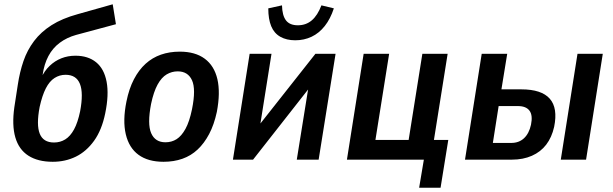

<svg xmlns="http://www.w3.org/2000/svg" viewBox="-20 -745 2860 896"><path d="M226 10Q157 10 112.5 -18.5Q68 -47 51.5 -104Q35 -161 47 -245L63 -349Q72 -409 89.5 -460Q107 -511 139 -553.5Q171 -596 220.5 -627.5Q270 -659 343 -679L506 -725L521 -632L335 -582Q292 -570 259 -545.5Q226 -521 206 -483.5Q186 -446 179 -396L177 -379H171Q187 -414 211.5 -437.5Q236 -461 266.5 -473Q297 -485 332 -485Q391 -485 428.5 -454.5Q466 -424 477.5 -363.5Q489 -303 471 -216Q455 -138 419 -88Q383 -38 334 -14Q285 10 226 10ZM232 -80Q261 -80 284.5 -94.5Q308 -109 325.5 -141Q343 -173 354 -226Q370 -311 353 -353.5Q336 -396 286 -396Q258 -396 234.5 -381Q211 -366 194 -333Q177 -300 165 -246Q149 -162 165.5 -121Q182 -80 232 -80Z M743 10Q671 10 626.5 -22.5Q582 -55 567 -118.5Q552 -182 570 -271Q582 -331 605 -375Q628 -419 659.5 -447.5Q691 -476 731 -490Q771 -504 819 -504Q891 -504 935.5 -471Q980 -438 994.5 -375.5Q1009 -313 992 -223Q979 -163 956 -119.5Q933 -76 902 -47Q871 -18 831 -4Q791 10 743 10ZM752 -81Q781 -81 804 -95.5Q827 -110 845.5 -143.5Q864 -177 876 -235Q895 -329 876 -370.5Q857 -412 809 -412Q782 -412 758 -398Q734 -384 715.5 -350.5Q697 -317 685 -260Q667 -166 685.5 -123.5Q704 -81 752 -81Z M1067 0 1145 -494H1247L1186 -110H1149L1452 -494H1546L1467 0H1365L1427 -385H1463L1161 0ZM1358 -557Q1317 -557 1288 -573.5Q1259 -590 1245.5 -623Q1232 -656 1232 -706L1296 -720Q1297 -673 1314.5 -650Q1332 -627 1370 -627Q1408 -627 1435 -650Q1462 -673 1480 -720L1538 -706Q1522 -657 1495.5 -623.5Q1469 -590 1434 -573.5Q1399 -557 1358 -557Z M1936 131 1958 0H1599L1677 -494H1796L1732 -92H1887L1951 -494H2069L2005 -92H2072L2036 131Z M2150 0 2228 -494H2347L2320 -328H2413Q2507 -328 2545.5 -284.5Q2584 -241 2566 -153Q2555 -104 2529 -70Q2503 -36 2462 -18Q2421 0 2369 0ZM2280 -78H2366Q2402 -78 2425.5 -100Q2449 -122 2458 -163Q2467 -207 2451 -228.5Q2435 -250 2397 -250H2307ZM2597 0 2675 -494H2793L2715 0Z"/></svg>

Font: Nunito Sans 10pt Condensed
Style: Bold Italic
Weight: 700
Width: 3
Italic angle: -9°
Designer: Vernon Adams
Foundry: Vernon Adams
Version: Version 3.101;gftools[0.9.27]